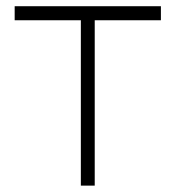

<svg xmlns="http://www.w3.org/2000/svg" viewBox="-20 -582 550 602"><path d="M484.5 -518.5H277V0H233.5V-518.5H26V-562.5H484.5Z"/></svg>

Font: Russisch Sans ExtraLight
Style: Regular
Weight: 200
Width: 4
Designer: Michael Sharanda (font) & Cristiano Sobral (main changes)
Foundry: Michael Sharanda
Version: Version 2.00;September 8, 2020;FontCreator 13.0.0.2681 64-bi